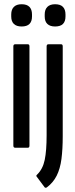

<svg xmlns="http://www.w3.org/2000/svg" viewBox="-20 -697 353 906"><path d="M51 0Q43 0 43 -10V-478Q43 -488 51 -488H112Q119 -488 119 -478V-10Q119 0 112 0ZM82 -572Q58 -572 45.5 -584Q33 -596 33 -619V-629Q33 -652 45.5 -664.5Q58 -677 82 -677Q107 -677 119 -664.5Q131 -652 131 -629V-619Q131 -596 119 -584Q107 -572 82 -572ZM200 188Q198 189 195 189Q192 189 190 186L155 139Q148 132 155 127Q182 101 191 57.5Q200 14 200 -59V-478Q200 -488 208 -488H269Q276 -488 276 -478V-54Q276 7 270 53Q264 99 247.5 132Q231 165 200 188ZM240 -572Q216 -572 203.5 -584Q191 -596 191 -619V-629Q191 -652 203.5 -664.5Q216 -677 240 -677Q265 -677 277 -664.5Q289 -652 289 -629V-619Q289 -596 277 -584Q265 -572 240 -572Z"/></svg>

Font: Sofia Sans Extra Condensed Medium
Style: Regular
Weight: 500
Version: Version 4.100